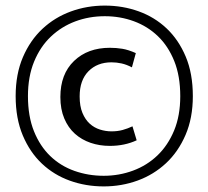

<svg xmlns="http://www.w3.org/2000/svg" viewBox="-20 -658 746 687"><path d="M379 -188Q401 -188 419 -193Q437 -198 454 -206L469 -156Q426 -136 373 -136Q336 -136 304 -147Q272 -158 248 -179.5Q224 -201 210 -234Q196 -267 196 -311Q196 -393 245 -440Q294 -487 373 -487Q396 -487 417.5 -483.5Q439 -480 466 -468L452 -417Q433 -427 415 -431Q397 -435 379 -435Q328 -435 296.5 -403Q265 -371 265 -313Q265 -278 275 -254Q285 -230 301 -215.5Q317 -201 337.5 -194.5Q358 -188 379 -188ZM355 -638Q419 -638 476 -617.5Q533 -597 576 -556.5Q619 -516 644.5 -455.5Q670 -395 670 -314Q670 -236 644 -175.5Q618 -115 574 -74Q530 -33 472.5 -12Q415 9 351 9Q287 9 230 -11.5Q173 -32 130 -72.5Q87 -113 61.5 -173.5Q36 -234 36 -314Q36 -393 62 -453.5Q88 -514 132 -555Q176 -596 233.5 -617Q291 -638 355 -638ZM355 -600Q299 -600 249.5 -581.5Q200 -563 162 -527Q124 -491 102 -437.5Q80 -384 80 -314Q80 -242 101.5 -188.5Q123 -135 160 -99.5Q197 -64 246.5 -46.5Q296 -29 351 -29Q406 -29 456 -47.5Q506 -66 543.5 -102Q581 -138 603 -191Q625 -244 625 -314Q625 -386 603.5 -439.5Q582 -493 545 -528.5Q508 -564 459 -582Q410 -600 355 -600Z"/></svg>

Font: Ek Mukta Medium
Style: Regular
Weight: 500
Designer: Girish Dalvi and Yashodeep Gholap
Foundry: Ek Type
Version: Version 2.538;PS 1.002;hotconv 16.6.51;makeotf.lib2.5.65220;